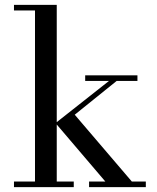

<svg xmlns="http://www.w3.org/2000/svg" viewBox="-20 -770 646 790"><path d="M37.5 0V-23H124V-727H37.5V-750H213.5V-23H283.5V0ZM346.5 0V-23H413.5L208.5 -263.5L428.5 -437H330.5V-460H545.5V-437H460L287.5 -298L522.5 -23H580V0Z"/></svg>

Font: BodoniModa 10 Custom
Style: Regular
Weight: 400
Designer: Owen Earl
Foundry: indestructible type
Version: Version 2.005